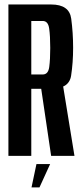

<svg xmlns="http://www.w3.org/2000/svg" viewBox="-20 -695 368 856"><path d="M17.5 0H119.5V-299H207Q288 -299 297 -357.5Q306 -416 306 -482Q306 -548.5 297.5 -611.8Q289 -675 208 -675H17.5ZM208 0H312L259 -325.5L161.5 -314ZM119.5 -363V-601.5H170.5Q194.5 -601.5 199.2 -568Q204 -534.5 204 -481.5Q204 -429.5 199.5 -396.2Q195 -363 170.5 -363ZM120.5 140.5H156L203.5 36.5H142.5Z"/></svg>

Font: Anybody ExtraCondensed Medium
Style: Regular
Weight: 500
Width: 2
Version: Version 1.113;gftools[0.9.25]